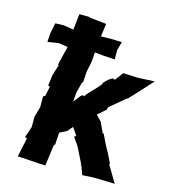

<svg xmlns="http://www.w3.org/2000/svg" viewBox="-113 -849 846 947"><g transform="rotate(15 310.0 -375.0)"><path d="M226 -105 230 -167 266 -185 289 -212 316 -173 306 -167 334 -127 376 -43 372 -40H377L394 6L451 3L503 4L560 6L507 -83L508 -78L511 -85L489 -130C472 -159 457 -189 443 -220L439 -218L414 -272L386 -301L428 -338L430 -350L509 -416L514 -418L546 -452C571 -479 596 -506 620 -533L537 -529L459 -532C449 -518 439 -504 428 -490L416 -494C399 -485 391 -478 375 -460C375 -457 374 -456 370 -450C370 -450 371 -453 373 -452C351 -424 324 -403 302 -372C300 -371 295 -376 297 -377C279 -367 270 -347 257 -333L261 -382L275 -435L280 -438L283 -493L294 -545L298 -595L346 -590L401 -587V-635L413 -678L358 -680L306 -679L315 -745L231 -754L224 -757H175L166 -676L117 -684L72 -683L61 -630L58 -584L113 -593L161 -586L137 -489H142L125 -434L117 -378L127 -374L117 -325L107 -319V-264L92 -211V-158L74 -106V-101L84 -99L63 -1L105 1L160 5L206 7L220 -99C222 -101 223 -104 226 -105Z"/></g></svg>

Font: Asimov Print
Style: DIt
Weight: 250
Width: 0
Designer: Google
Version: Version 2.000980: 2014